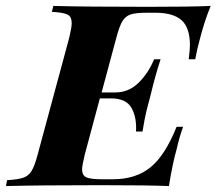

<svg xmlns="http://www.w3.org/2000/svg" viewBox="-63 -628 731 648"><path d="M648 -608Q626 -554 611 -494Q602 -462 596 -428H574Q578 -462 578 -475Q578 -535 549.5 -560Q521 -585 462 -585H431Q396 -585 378.5 -579.5Q361 -574 350.5 -557Q340 -540 330 -502L280 -316H326Q372 -316 405.5 -349.5Q439 -383 457 -428H479Q462 -377 445 -306Q438 -281 431.5 -254.5Q425 -228 418 -184H396Q399 -231 381 -263.5Q363 -296 311 -296H274L223 -106Q214 -68 214 -57Q214 -36 228.5 -29.5Q243 -23 281 -23H318Q395 -23 444.5 -63Q494 -103 533 -200H555Q543 -168 533 -124Q520 -79 507 0Q439 -3 278 -3Q65 -3 -43 0L-39 -20Q-3 -22 15 -28Q33 -34 43.5 -51Q54 -68 64 -106L171 -502Q179 -536 179 -550Q179 -572 164.5 -579Q150 -586 112 -588L117 -608Q224 -605 437 -605Q584 -605 648 -608Z"/></svg>

Font: Playfair Display SC
Style: Bold Italic
Weight: 700
Italic angle: -14°
Designer: Claus Eggers Sørensen
Foundry: Claus Eggers Sørensen
Version: Version 1.200; ttfautohint (v1.6)